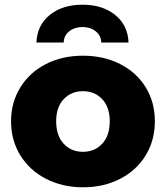

<svg xmlns="http://www.w3.org/2000/svg" viewBox="-20 -788 706 817"><path d="M27 -272Q27 -352 66.5 -416Q106 -480 175.5 -515.5Q245 -551 333 -551Q421 -551 491 -515.5Q561 -480 600 -416.5Q639 -353 639 -272Q639 -191 600 -127Q561 -63 491 -27Q421 9 333 9Q246 9 176 -27Q106 -63 66.5 -127Q27 -191 27 -272ZM447 -272Q447 -332 415 -366Q383 -400 333 -400Q283 -400 251 -366Q219 -332 219 -272Q219 -211 251 -176.5Q283 -142 333 -142Q383 -142 415 -176.5Q447 -211 447 -272ZM331 -768Q416 -768 470 -724.5Q524 -681 527 -607H411Q410 -637 387 -655Q364 -673 331 -673Q298 -673 275 -655Q252 -637 251 -607H135Q138 -681 192 -724.5Q246 -768 331 -768Z"/></svg>

Font: Idrija
Style: Regular
Weight: 800
Designer: Julieta Ulanovsky
Foundry: Julieta Ulanovsky
Version: Version 7.200